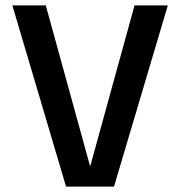

<svg xmlns="http://www.w3.org/2000/svg" viewBox="-20 -695 682 715"><path d="M226 0H404.5L605 -675H481L314.5 -70.5H317L150.5 -675H26Z"/></svg>

Font: Anybody UltraCondensed Thin Medium
Style: Regular
Weight: 500
Version: Version 1.111